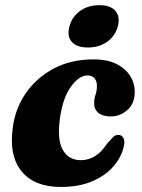

<svg xmlns="http://www.w3.org/2000/svg" viewBox="-20 -709 548 742"><path d="M318.5 -417.5Q285.5 -417.5 254.2 -374.2Q223 -331 212 -254Q200 -170 222.5 -130Q245 -90 292.5 -90Q352.5 -90 393 -153Q408 -170 416.8 -179Q425.5 -188 438.5 -187.5Q451 -187.5 457.5 -174.5Q464 -161.5 457 -137Q446.5 -97 415.5 -62.8Q384.5 -28.5 334.2 -7.5Q284 13.5 215 13.5Q112.5 13.5 63.2 -47.2Q14 -108 29.5 -216.5Q39 -290 80.2 -349.5Q121.5 -409 188 -444.2Q254.5 -479.5 341 -479.5Q396.5 -479.5 432.5 -460.5Q468.5 -441.5 485.5 -411.5Q502.5 -381.5 500.5 -347.5Q498.5 -305 470.2 -282Q442 -259 409 -259Q376.5 -259 359.8 -273.2Q343 -287.5 344 -310.5Q344 -328 349.2 -343Q354.5 -358 354.5 -376.5Q355 -394 345.8 -405.8Q336.5 -417.5 318.5 -417.5ZM320 -525.5Q276.5 -525.5 257.2 -547.5Q238 -569.5 248.5 -607.5Q258.5 -644.5 289.5 -666.8Q320.5 -689 363.5 -689Q407.5 -689 426.2 -666.8Q445 -644.5 435.5 -607.5Q425.5 -570.5 394.8 -548Q364 -525.5 320 -525.5Z"/></svg>

Font: Fraunces 9pt S000
Style: Bold Italic
Weight: 700
Italic angle: -16°
Version: Version 1.000; ttfautohint (v1.8.3)